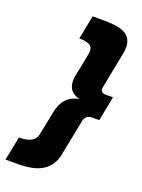

<svg xmlns="http://www.w3.org/2000/svg" viewBox="-161 -817 754 1016"><g transform="rotate(20 215.5 -309.0)"><path d="M73 126H4L31 -8Q77.5 -8 102 -23Q126.5 -38 131 -72L154 -187Q171 -294 263 -309Q197 -324 197 -389Q197 -410 203 -432Q228 -554 228 -566Q228 -588.5 210.2 -599.2Q192.5 -610 152 -610L178 -744H247Q329 -744 365 -721.2Q401 -698.5 401 -650Q401 -629 395 -602L356 -403Q356 -378 387 -378H426L399 -240H360Q320 -240 314 -198L278 -17Q268 55.5 219 90.8Q170 126 73 126Z"/></g></svg>

Font: Argentum Novus
Style: Bold Italic
Weight: 700
Designer: Julieta Ulanovsky (font) & Cristiano Sobral (main changes)
Foundry: Julieta Ulanovsky (font) & Cristiano Sobral (main changes)
Version: Version 3.00;November 27, 2020;FontCreator 13.0.0.2655 64-bi